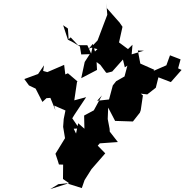

<svg xmlns="http://www.w3.org/2000/svg" viewBox="-20 -1272 1274 1326"><path d="M383 0 441 -6 545 27 564 -28 612 -104 707 -213 655 -266 669 -282 794 -291 738 -363 737 -382 724 -450 727 -529 775 -437 898 -433 946 -494 952 -511 967 -613 930 -644 947 -626 997 -620 1056 -666 1074 -738 1160 -705 1234 -789 1210 -800 1227 -862 1154 -890 1129 -821 1035 -780 1023 -759 1046 -790 949 -833 932 -923 974 -922 844 -883 873 -869 840 -744 782 -711 759 -682 733 -585 651 -576 684 -613 628 -510 561 -474 563 -383 520 -421 504 -344 470 -217 480 -231 509 -270 505 -350 489 -383 527 -385 479 -455 495 -481 575 -601 493 -579 512 -707 516 -709 449 -766 431 -758 423 -824 307 -774 278 -782 284 -821 243 -761 148 -726 180 -682 226 -660 273 -568 301 -594 328 -596 363 -510 354 -543 432 -509 420 -450 416 -396 435 -282 433 -324 363 -210 379 -162 387 -136 416 -135 415 -36 457 -7 327 34ZM864 -933 802 -979 826 -1087 803 -1120 812 -1109 716 -1218 714 -1252 721 -1170 697 -1107 654 -993 621 -958 604 -876 673 -824 713 -770 720 -769 755 -778 829 -861 842 -807 884 -835 895 -963ZM653 -933 613 -894 583 -960H519L468 -1014L454 -1001L449 -1075L416 -1098L449 -998L486 -979L532 -951L541 -896L600 -898L565 -844L541 -732L650 -789L645 -884L621 -969L592 -934L609 -943Z"/></svg>

Font: Hussar Lance
Style: Italic
Weight: 700
Foundry: Cannot Into Space Fonts, PlusOne Fonts
Version: Version 2.27